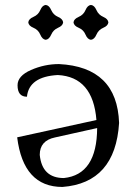

<svg xmlns="http://www.w3.org/2000/svg" viewBox="-20 -739 533 769"><path d="M230 9.8Q73.2 9.8 48.8 -189L366.2 -258.3Q352.5 -431.2 211.4 -438.5Q96.2 -432.1 87.9 -351.6Q50.3 -351.6 50.3 -397.5Q50.3 -435.1 104.2 -458.7Q158.2 -482.4 216.3 -482.4Q449.2 -470.7 457 -246.6Q441.9 -6.3 230 9.8ZM235.8 -25.9Q368.2 -39.6 369.1 -226.1L200.2 -188.5Q139.2 -175.8 139.2 -118.7Q148.4 -25.9 235.8 -25.9ZM344.2 -579.6Q330.6 -581.1 322.5 -600.3Q314.5 -619.6 295.2 -627.7Q275.9 -635.7 274.4 -649.4Q275.9 -663.1 295.2 -671.4Q314.5 -679.7 322.5 -698.7Q330.6 -717.8 344.2 -719.2Q357.9 -717.8 366.2 -698.7Q374.5 -679.7 393.6 -671.4Q412.6 -663.1 414.1 -649.4Q412.6 -635.7 393.6 -627.7Q374.5 -619.6 366.2 -600.3Q357.9 -581.1 344.2 -579.6ZM163.1 -579.6Q149.4 -581.1 141.4 -600.3Q133.3 -619.6 114 -627.7Q94.7 -635.7 93.3 -649.4Q94.7 -663.1 114 -671.4Q133.3 -679.7 141.4 -698.7Q149.4 -717.8 163.1 -719.2Q176.8 -717.8 185.1 -698.7Q193.4 -679.7 212.4 -671.4Q231.4 -663.1 232.9 -649.4Q231.4 -635.7 212.4 -627.7Q193.4 -619.6 185.1 -600.3Q176.8 -581.1 163.1 -579.6Z"/></svg>

Font: Kelvinch
Style: Regular
Weight: 400
Designer: Paul James MIller
Foundry: High-Logic / Made with FontCreator
Version: Version 3.30 September 23, 2016